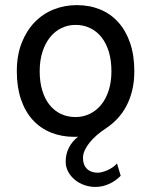

<svg xmlns="http://www.w3.org/2000/svg" viewBox="-20 -528 597 758"><path d="M136.7 -246.6Q136.7 -204.1 147 -170.4Q157.2 -136.7 176 -113.5Q194.8 -90.3 220.7 -78.1Q246.6 -65.9 278.3 -65.9Q307.6 -65.9 333.5 -78.1Q359.4 -90.3 378.7 -113.5Q397.9 -136.7 408.9 -170.4Q419.9 -204.1 419.9 -246.6Q419.9 -289.6 409.7 -323.5Q399.4 -357.4 380.6 -381.1Q361.8 -404.8 335.7 -417.2Q309.6 -429.7 278.3 -429.7Q248.5 -429.7 222.7 -417.2Q196.8 -404.8 177.7 -381.1Q158.7 -357.4 147.7 -323.5Q136.7 -289.6 136.7 -246.6ZM46.4 -246.6Q46.4 -309.6 65.4 -358.2Q84.5 -406.7 116.7 -440.2Q148.9 -473.6 191.9 -490.7Q234.9 -507.8 283.2 -507.8Q333.5 -507.8 375.2 -490.7Q417 -473.6 447 -440.2Q477.1 -406.7 493.7 -358.2Q510.3 -309.6 510.3 -246.6Q510.3 -205.1 501.7 -170.4Q493.2 -135.7 478 -107.7Q462.9 -79.6 441.7 -57.6Q420.4 -35.6 395.5 -19.5Q378.4 -8.3 362.5 5.4Q346.7 19 334.5 33.9Q322.3 48.8 314.9 64.7Q307.6 80.6 307.6 95.2Q307.6 123 323.2 138.4Q338.9 153.8 366.2 153.8Q374 153.8 384.3 151.1Q394.5 148.4 405 143.6Q415.5 138.7 425.3 132.1Q435.1 125.5 441.9 117.2L456.5 166Q435.1 187.5 409.4 198.7Q383.8 210 356.4 210Q334 210 313 202.6Q292 195.3 275.6 181.9Q259.3 168.5 249.3 150.1Q239.3 131.8 239.3 109.9Q239.3 80.1 252 55.2Q264.6 30.3 288.1 11.7Q284.2 11.7 280.8 12Q277.3 12.2 273.4 12.2Q223.1 12.2 181.4 -4.6Q139.6 -21.5 109.6 -54.2Q79.6 -86.9 63 -135.3Q46.4 -183.6 46.4 -246.6Z"/></svg>

Font: Andika Am
Style: Regular
Weight: 400
Designer: Victor Gaultney, Annie Olsen, Julie Remington, Don Collingsworth, Eric Hays, Becca Hirsbrunner
Foundry: SIL International
Version: Version 5.000